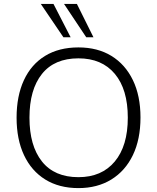

<svg xmlns="http://www.w3.org/2000/svg" viewBox="-20 -956 805 984"><path d="M65 -353Q65 -464 102.5 -545Q140 -626 211 -669.5Q282 -713 382 -713Q480 -713 551 -669.5Q622 -626 661 -545.5Q700 -465 700 -354Q700 -242 661 -161Q622 -80 550.5 -36Q479 8 382 8Q283 8 212 -36Q141 -80 103 -161Q65 -242 65 -353ZM131 -353Q131 -209 195 -128.5Q259 -48 382 -48Q501 -48 568 -128Q635 -208 635 -353Q635 -498 568.5 -577.5Q502 -657 382 -657Q259 -657 195 -577Q131 -497 131 -353ZM422 -765 308 -936H374L459 -765ZM305 -765 189 -936H254L342 -765Z"/></svg>

Font: Mulish Light
Style: Regular
Weight: 300
Designer: Vernon Adams
Foundry: Vernon Adams
Version: Version 3.603; ttfautohint (v1.8.3)